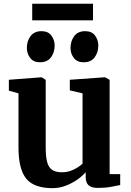

<svg xmlns="http://www.w3.org/2000/svg" viewBox="-20 -971 682 1002"><path d="M490.4 9.7Q457.2 9.7 442.2 -4.2Q427.2 -18.1 427.2 -46.2V-72.7Q410.9 -52.9 383.4 -33.6Q356 -14.4 322.7 -1.7Q289.4 11 254.5 11Q158.1 11 117.3 -38.3Q76.5 -87.6 76.5 -201.6V-483.8L26.3 -497.9V-554.7L196.5 -567.7H197.5L218.5 -554.3V-201.8Q218.5 -154.1 226 -125.7Q233.5 -97.4 251.8 -84.7Q270 -72 302.2 -72Q328.2 -72 349.1 -79.6Q369.9 -87.2 385.6 -97.5Q401.2 -107.8 410.8 -116.9V-483.8L344.4 -499.4V-554.7L525.9 -567.7H528.3L552.1 -554.3V-62.4H607.4L607.2 -5.3Q589.2 -1.5 559.1 4.1Q529 9.7 490.4 9.7ZM187.9 -646Q154.6 -646 137.4 -668.8Q120.1 -691.5 120.1 -720.8Q120.1 -756.3 139.4 -782.3Q158.6 -808.3 196.4 -808.3H197.4Q230.9 -808.3 248 -785.6Q265.2 -762.8 265.2 -733.5Q265.2 -698 246.2 -672Q227.3 -646 188.9 -646ZM415.8 -646Q382.5 -646 365.2 -668.8Q348 -691.5 348 -720.8Q348 -756.3 367.2 -782.3Q386.4 -808.3 424.2 -808.3H425.2Q458.7 -808.3 475.9 -785.6Q493 -762.8 493 -733.5Q493 -698 474.1 -672Q455.1 -646 416.8 -646ZM465.4 -951.5V-864.8H148.1V-951.5Z"/></svg>

Font: Merriweather Light
Style: Regular
Weight: 300
Version: Version 2.100